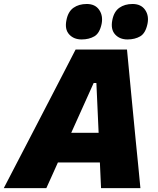

<svg xmlns="http://www.w3.org/2000/svg" viewBox="-56 -968 814 988"><path d="M-36.5 0Q-6 -58.5 26.8 -122Q59.5 -185.5 90 -243.5L216.5 -487.5Q249 -550.5 276.8 -604Q304.5 -657.5 333 -713H597.5Q602.5 -657.5 607.8 -605Q613 -552.5 619 -487L643 -239Q649 -182 655 -119.2Q661 -56.5 666.5 0H464Q462.5 -32 461 -65.5Q459.5 -99 458 -132H242Q227 -98.5 212 -65.2Q197 -32 182.5 0ZM426 -541 310.5 -284.5H451.5L440 -541ZM600 -765Q559.5 -765 536 -791.2Q512.5 -817.5 522 -865Q530.5 -908.5 558.2 -928Q586 -947.5 626 -947.5Q669.5 -947.5 690.5 -917.5Q711.5 -887.5 703 -845.5Q693 -797 665.5 -781Q638 -765 600 -765ZM364 -765Q323.5 -765 299.8 -791.2Q276 -817.5 286 -865Q294.5 -908.5 322.2 -928Q350 -947.5 390.5 -947.5Q433.5 -947.5 454.2 -917.5Q475 -887.5 467 -845.5Q457 -797 429.5 -781Q402 -765 364 -765Z"/></svg>

Font: Commissioner ExtraBold
Style: Italic
Weight: 800
Italic angle: -12°
Designer: Kostas Bartsokas
Foundry: Kostas Bartsokas
Version: Version 1.000; ttfautohint (v1.8.3)